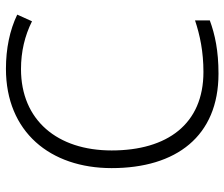

<svg xmlns="http://www.w3.org/2000/svg" viewBox="-76 -688 774 663"><g transform="rotate(-90 311.5 -357.0)"><path d="M404 -672C464 -672 519 -659 569 -634L592 -685C538 -711 474 -724 405 -724C187 -724 62 -571 62 -359C62 -136 172 10 388 10C467 10 523 -2 572 -20V-71C521 -54 464 -42 394 -42C214 -42 123 -167 123 -359C123 -546 227 -672 404 -672Z"/></g></svg>

Font: Noto Sans Bengali Light
Style: Regular
Weight: 300
Designer: Jelle Bosma - Monotype Design Team
Foundry: Monotype Imaging Inc.
Version: Version 2.003